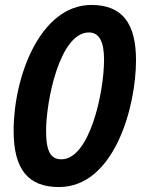

<svg xmlns="http://www.w3.org/2000/svg" viewBox="-20 -745 576 775"><path d="M218 10C441 10 529 -313 529 -502C529 -650 474 -725 349 -725C143 -725 35 -437 35 -217C35 -61 94 10 218 10ZM228 -102C187 -102 166 -130 166 -216C166 -338 221 -614 339 -614C379 -614 400 -579 400 -505C400 -369 341 -102 228 -102Z"/></svg>

Font: Noto Sans ExtraCondensed
Style: Bold Italic
Weight: 700
Width: 2
Italic angle: -12°
Designer: Monotype Design Team
Foundry: Monotype Imaging Inc.
Version: Version 2.013